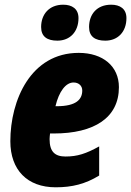

<svg xmlns="http://www.w3.org/2000/svg" viewBox="-20 -787 558 817"><path d="M428 -614C482 -614 518 -652 518 -710C518 -750 490 -767 453 -767C392 -767 359 -726 359 -672C359 -631 385 -614 428 -614ZM224 -614C278 -614 314 -652 314 -710C314 -750 286 -767 249 -767C189 -767 155 -726 155 -672C155 -631 181 -614 224 -614ZM217 10C287 10 343 -4 402 -40V-164C346 -133 309 -121 259 -121C214 -121 191 -141 191 -195C191 -202 192 -211 193 -219H209C381 -219 486 -286 486 -416C486 -505 418 -562 315 -562C111 -562 24 -361 24 -186C24 -64 96 10 217 10ZM221 -335H216C231 -398 260 -436 293 -436C315 -436 330 -422 330 -402C330 -365 306 -335 221 -335Z"/></svg>

Font: Noto Sans Condensed Black
Style: Italic
Weight: 900
Width: 3
Italic angle: -12°
Designer: Monotype Design Team
Foundry: Monotype Imaging Inc.
Version: Version 2.013